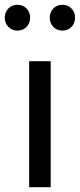

<svg xmlns="http://www.w3.org/2000/svg" viewBox="-42 -783 334 803"><path d="M170 0H80V-527H170ZM84 -709Q84 -686 69 -670.5Q54 -655 31 -655Q8 -655 -7 -670.5Q-22 -686 -22 -709Q-22 -732 -7 -747.5Q8 -763 31 -763Q54 -763 69 -747.5Q84 -732 84 -709ZM272 -709Q272 -686 257 -670.5Q242 -655 219 -655Q196 -655 181 -670.5Q166 -686 166 -709Q166 -732 181 -747.5Q196 -763 219 -763Q242 -763 257 -747.5Q272 -732 272 -709Z"/></svg>

Font: Fira Sans Condensed
Style: Regular
Weight: 400
Width: 3
Designer: bBox Type GmbH & Carrois Corporate GbR & Edenspiekermann AG
Foundry: bBox Type GmbH & Carrois Corporate GbR & Edenspiekermann AG
Version: Version 4.301